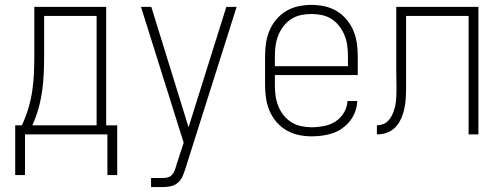

<svg xmlns="http://www.w3.org/2000/svg" viewBox="-20 -548 2040 783"><path d="M42 166V-37H69Q85 -70 95.5 -105.5Q106 -141 111.5 -177.5Q117 -214 118.5 -251Q120 -288 120 -325V-520H413V-37H458V166H418V0H82V166ZM374 -37V-483H160V-325Q160 -288 158.5 -251Q157 -214 152 -178Q147 -142 137 -106Q127 -70 112 -37Z M596 215V178H643Q653 178 663.5 175.5Q674 173 681 165.5Q688 158 692 148Q696 138 699 128V126L729 34L555 -520H597L749 -29L903 -520H945L737 137Q732 153 725.5 169Q719 185 706 196.5Q693 208 676.5 211.5Q660 215 643 215Z M1251 8Q1224 8 1198 2.5Q1172 -3 1148.5 -16.5Q1125 -30 1107.5 -50.5Q1090 -71 1079.5 -95.5Q1069 -120 1065 -146.5Q1061 -173 1061 -200V-320Q1061 -347 1065 -373.5Q1069 -400 1079.5 -424.5Q1090 -449 1107.5 -469.5Q1125 -490 1148 -503.5Q1171 -517 1197 -522.5Q1223 -528 1250 -528Q1277 -528 1303 -522.5Q1329 -517 1352 -503.5Q1375 -490 1392.5 -469.5Q1410 -449 1420.5 -424.5Q1431 -400 1435 -373.5Q1439 -347 1439 -320V-242H1101V-200Q1101 -178 1104 -156.5Q1107 -135 1115 -115Q1123 -95 1136.5 -78Q1150 -61 1168.5 -49.5Q1187 -38 1208.5 -33.5Q1230 -29 1251 -29Q1276 -29 1301.5 -34Q1327 -39 1348 -52.5Q1369 -66 1382.5 -88.5Q1396 -111 1397 -136H1437Q1436 -114 1428.5 -93Q1421 -72 1407.5 -55Q1394 -38 1376 -25Q1358 -12 1337.5 -5Q1317 2 1295 5Q1273 8 1251 8ZM1101 -278H1399V-320Q1399 -342 1396 -363Q1393 -384 1385 -404Q1377 -424 1363.5 -441.5Q1350 -459 1332 -470.5Q1314 -482 1293 -486.5Q1272 -491 1250 -491Q1228 -491 1207 -486.5Q1186 -482 1168 -470.5Q1150 -459 1136.5 -441.5Q1123 -424 1115 -404Q1107 -384 1104 -363Q1101 -342 1101 -320Z M1517 0V-37Q1529 -37 1540.5 -41Q1552 -45 1560.5 -53Q1569 -61 1575 -71.5Q1581 -82 1585 -93Q1589 -104 1591.5 -115.5Q1594 -127 1595 -138.5Q1596 -150 1596.5 -162Q1597 -174 1597 -186Q1597 -205 1596.5 -223.5Q1596 -242 1596 -261V-520H1931V0H1891V-483H1636V-223Q1636 -205 1636 -187Q1636 -169 1635 -151Q1634 -133 1631 -115.5Q1628 -98 1622.5 -81Q1617 -64 1607.5 -48.5Q1598 -33 1584 -21.5Q1570 -10 1552.5 -5Q1535 0 1517 0Z"/></svg>

Font: Iosevka SS18 Extralight
Style: Regular
Weight: 200
Monospace: yes
Designer: Belleve Invis
Foundry: Belleve Invis
Version: Version 25.1.1; ttfautohint (v1.8.4)